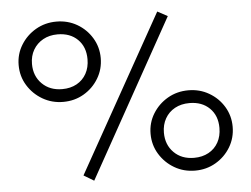

<svg xmlns="http://www.w3.org/2000/svg" viewBox="-52 -781 1126 861"><g transform="rotate(-5 511.5 -350.5)"><path d="M338 15.5 292 -12 685.5 -715.5 731 -691ZM231 -348.5Q180 -348.5 138 -373Q96 -397.5 70.8 -438.5Q45.5 -479.5 45.5 -530Q45.5 -579.5 70.8 -620.5Q96 -661.5 138 -685.8Q180 -710 231 -710Q282 -710 323.8 -685.8Q365.5 -661.5 390.2 -620.5Q415 -579.5 415 -530Q415 -480 390.2 -438.8Q365.5 -397.5 323.8 -373Q282 -348.5 231 -348.5ZM231 -406Q268.5 -406 296.5 -421.5Q324.5 -437 340 -465Q355.5 -493 355.5 -530Q355.5 -585.5 321.5 -619Q287.5 -652.5 231 -652.5Q194 -652.5 165.8 -636.8Q137.5 -621 121.5 -593.5Q105.5 -566 105.5 -530Q105.5 -475.5 140.5 -440.8Q175.5 -406 231 -406ZM793.5 10Q742 10 700.2 -14.5Q658.5 -39 633.2 -80.2Q608 -121.5 608 -171.5Q608 -221 633.2 -262Q658.5 -303 700.2 -327.2Q742 -351.5 793.5 -351.5Q844.5 -351.5 886.2 -327.2Q928 -303 952.8 -262Q977.5 -221 977.5 -171.5Q977.5 -121.5 952.8 -80.2Q928 -39 886.2 -14.5Q844.5 10 793.5 10ZM793.5 -47.5Q830.5 -47.5 858.8 -63Q887 -78.5 902.5 -106.5Q918 -134.5 918 -171.5Q918 -227 883.8 -260.5Q849.5 -294 793.5 -294Q756 -294 727.8 -278.5Q699.5 -263 683.8 -235.2Q668 -207.5 668 -171.5Q668 -117 702.8 -82.2Q737.5 -47.5 793.5 -47.5Z"/></g></svg>

Font: Geologica Thin Roman ExtraLight
Style: Regular
Weight: 250
Version: Version 1.010;gftools[0.9.28]